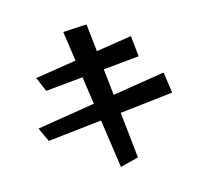

<svg xmlns="http://www.w3.org/2000/svg" viewBox="-123 -959 1246 1171"><g transform="rotate(-15 500.0 -373.0)"><path d="M499 74 455 -231 115 -193 74 -282 439 -341 414 -515 179 -492 140 -583 399 -624 372 -812 521 -820 540 -646 764 -681 778 -550 552 -528 570 -362 899 -415 918 -283 583 -245 614 45Z"/></g></svg>

Font: RocknRoll One
Style: Regular
Weight: 400
Designer: Fontworks Inc.
Foundry: Fontworks Inc.
Version: Version 1.100